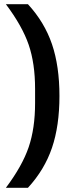

<svg xmlns="http://www.w3.org/2000/svg" viewBox="-20 -802 346 914"><path d="M263 -345Q263 -203 227.5 -98.5Q192 6 113 92H8Q86 -12 116.5 -101.5Q147 -191 147 -311V-379Q147 -500 116.5 -589Q86 -678 8 -782H113Q192 -696 227.5 -591.5Q263 -487 263 -345Z"/></svg>

Font: Mozilla Headline BETA SemiBold
Style: Regular
Weight: 600
Designer: Studio DRAMA
Foundry: Studio DRAMA
Version: Version 0.100